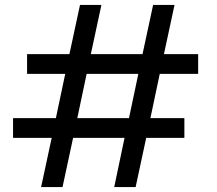

<svg xmlns="http://www.w3.org/2000/svg" viewBox="-20 -760 880 780"><path d="M33 -280H207L245 -460H90V-540H262L305 -740H392L349 -540H559L602 -740H689L646 -540H785V-460H629L591 -280H729V-200H574L531 0H444L486 -200H277L234 0H147L190 -200H33ZM294 -280H504L542 -460H332Z"/></svg>

Font: Poppins
Style: Regular
Weight: 400
Designer: Ninad Kale (Devanagari), Jonny Pinhorn (Latin)
Version: Version 5.002